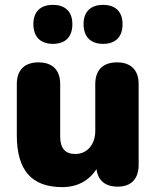

<svg xmlns="http://www.w3.org/2000/svg" viewBox="-20 -757 641 788"><path d="M403 -577C455 -577 483 -606 483 -658C483 -709 454 -737 403 -737C352 -737 323 -709 323 -658C323 -606 352 -577 403 -577ZM197 -577C249 -577 277 -606 277 -658C277 -709 248 -737 197 -737C146 -737 117 -709 117 -658C117 -606 146 -577 197 -577ZM236 11C297 11 345 -15 376 -63C382 -16 412 9 463 9C519 9 549 -23 549 -81V-412C549 -470 517 -501 460 -501C403 -501 371 -470 371 -412V-220C371 -163 337 -125 289 -125C247 -125 227 -149 227 -197V-412C227 -470 195 -501 138 -501C81 -501 49 -470 49 -412V-202C49 -59 109 11 236 11Z"/></svg>

Font: Nunito Black
Style: Regular
Weight: 900
Designer: Vernon Adams
Foundry: Vernon Adams
Version: Version 3.602